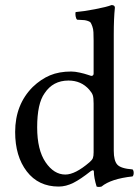

<svg xmlns="http://www.w3.org/2000/svg" viewBox="-20 -718 546 749"><path d="M345.2 -124V-314Q345.2 -336.4 342 -346.2Q338.9 -356 328.1 -368.2Q296.9 -403.8 247.1 -403.8Q186.5 -403.8 153.8 -354Q125 -314 125 -221.2Q125 -133.3 157.7 -85.2Q190.4 -37.1 234.9 -37.1Q273.4 -37.1 329.1 -85Q339.4 -93.8 342.3 -101.3Q345.2 -108.9 345.2 -124ZM334 -50.3Q293.9 -18.6 266.6 -4.9Q237.3 9.8 209 9.8Q129.9 9.8 84.5 -49.3Q39.1 -108.4 39.1 -203.1Q39.1 -310.1 107.9 -378.9Q139.6 -409.2 175 -424.1Q210.4 -439 257.8 -439Q272.5 -439 291 -434.8Q309.6 -430.7 322.3 -426.3Q335 -421.9 335.9 -421.9Q345.2 -421.9 345.2 -431.2V-559.1Q345.2 -579.1 344.5 -592.3Q343.8 -605.5 340.3 -614.7Q336.9 -624 334.2 -628.7Q331.5 -633.3 323.5 -636Q315.4 -638.7 309.6 -639.4Q303.7 -640.1 290 -640.6Q284.2 -641.1 280.8 -641.1Q276.4 -645.5 274.9 -655Q273.4 -664.6 274.9 -670.9Q305.2 -673.3 350.8 -682.1Q396.5 -690.9 415 -698.2Q428.2 -698.2 428.2 -688Q423.8 -647.9 423.8 -583V-129.9Q423.8 -91.3 437.5 -75.9Q451.2 -60.5 497.1 -57.1Q501.5 -52.7 501.5 -43.5Q501.5 -34.2 497.1 -29.8Q412.6 -20.5 376 9.8Q364.7 12.7 356.9 9.8Q346.2 -24.9 346.2 -48.8Q346.2 -52.2 344.2 -53.2Q342.3 -54.2 339.4 -53.2Q336.4 -52.2 334 -50.3Z"/></svg>

Font: Linux Libertine G
Style: Regular
Weight: 400
Designer: Philipp H. Poll
Foundry: Philipp H. Poll
Version: Version 4.7.5